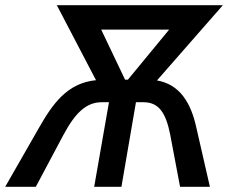

<svg xmlns="http://www.w3.org/2000/svg" viewBox="-61 -720 880 740"><path d="M158 -700 309 -411C198 -400 142 -320 89 -227L-41 0H77L184 -201C230 -287 273 -326 331 -326H359L302 0H407L463 -326H492C550 -326 578 -287 595 -201L633 0H748L696 -227C675 -325 631 -395 544 -410L798 -700ZM329 -606H591L432 -413H421Z"/></svg>

Font: Fixel Text 20240404 Medium
Style: Italic
Weight: 500
Width: 4
Italic angle: -10°
Designer: AlfaBravo + MacPaw
Foundry: Kyrylo Tkachov, Marchela Mozhyna, Serhii Makarenko, Maria Weinstein, Zakhar Kryvoshyya
Version: Version 1.211;Glyphs 3.2 (3225)